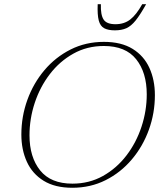

<svg xmlns="http://www.w3.org/2000/svg" viewBox="-20 -878 758 908"><path d="M712.5 -428Q712.5 -343 684 -264.2Q655.5 -185.5 603.2 -123.8Q551 -62 479.5 -26Q408 10 322 10Q240 10 186.5 -23Q133 -56 107 -113Q81 -170 81 -242Q81 -327 109.5 -405.8Q138 -484.5 190.2 -546.2Q242.5 -608 314 -644Q385.5 -680 471.5 -680Q553.5 -680 607 -647Q660.5 -614 686.5 -557Q712.5 -500 712.5 -428ZM119.5 -238Q119.5 -135 169.8 -72.2Q220 -9.5 322.5 -9.5Q402 -9.5 466.8 -45.8Q531.5 -82 578 -142.8Q624.5 -203.5 649.2 -278.8Q674 -354 674 -432Q674 -535 624 -597.8Q574 -660.5 471 -660.5Q391.5 -660.5 326.8 -624.2Q262 -588 215.5 -527.2Q169 -466.5 144.2 -391.2Q119.5 -316 119.5 -238ZM526 -763.5Q567.5 -763.5 596.2 -786Q625 -808.5 652.5 -858H671Q643 -808 621.5 -781.2Q600 -754.5 577.5 -744.5Q555 -734.5 523 -734.5Q491.5 -734.5 472.8 -744.5Q454 -754.5 447 -781.2Q440 -808 442 -858H457Q455.5 -807.5 470 -785.5Q484.5 -763.5 526 -763.5Z"/></svg>

Font: Newsreader 16pt ExtraLight
Style: Italic
Weight: 275
Italic angle: -17°
Designer: Hugues Gentile
Foundry: Production Type
Version: Version 1.003; ttfautohint (v1.8.3)